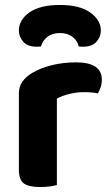

<svg xmlns="http://www.w3.org/2000/svg" viewBox="-20 -746 445 773"><path d="M209 -1Q199 2 181 4.5Q163 7 141 7Q96 7 76 -7.5Q56 -22 56 -64V-369Q56 -397 70 -417Q84 -437 109 -452Q142 -472 188.5 -483.5Q235 -495 286 -495Q390 -495 390 -425Q390 -408 385 -394Q380 -380 374 -370Q351 -375 318 -375Q289 -375 260 -368Q231 -361 209 -349ZM221 -613Q190 -613 170.5 -597.5Q151 -582 145 -559Q140 -558 136 -558Q132 -558 127 -558Q91 -558 73.5 -578Q56 -598 56 -623Q56 -666 98.5 -696Q141 -726 221 -726Q301 -726 343.5 -695.5Q386 -665 386 -623Q386 -598 368.5 -578Q351 -558 315 -558Q310 -558 306 -558Q302 -558 297 -559Q292 -582 272 -597.5Q252 -613 221 -613Z"/></svg>

Font: Baloo Bhaina 2
Style: Bold
Weight: 700
Designer: Yesha Goshar, Manish Minz, Shuchita Grover and Ek Type
Foundry: Ek Type
Version: Version 1.640;hotconv 1.0.111;makeotfexe 2.5.65597; ttfautoh